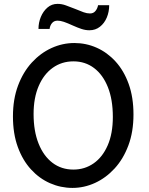

<svg xmlns="http://www.w3.org/2000/svg" viewBox="-20 -944 757 977"><path d="M554.2 -349.1Q554.2 -437 529.1 -500.2Q503.9 -563.5 458.7 -597.7Q413.6 -631.8 353.5 -631.8Q294.4 -631.8 248.5 -599.1Q202.6 -566.4 176.8 -506.1Q150.9 -445.8 150.9 -363.8Q150.9 -276.9 176.3 -213.4Q201.7 -149.9 247.1 -115.5Q292.5 -81.1 353.5 -81.1Q411.1 -81.1 456.5 -112.8Q502 -144.5 528.1 -204.6Q554.2 -264.6 554.2 -349.1ZM659.2 -361.3Q659.2 -273.4 633.3 -204.1Q607.4 -134.8 563.2 -86.7Q519 -38.6 463.6 -13.2Q408.2 12.2 348.6 12.2Q289.1 12.2 234.6 -11.7Q180.2 -35.6 137.7 -82Q95.2 -128.4 70.6 -196Q45.9 -263.7 45.9 -351.6Q45.9 -439.5 71.8 -508.5Q97.7 -577.6 142.1 -626Q186.5 -674.3 242.4 -699.7Q298.3 -725.1 358.4 -725.1Q418 -725.1 471.9 -701.2Q525.9 -677.2 568.1 -630.9Q610.4 -584.5 634.8 -516.8Q659.2 -449.2 659.2 -361.3ZM232.4 -796.9H175.8Q175.8 -828.6 187.7 -857.7Q199.7 -886.7 221.4 -905.5Q243.2 -924.3 272.9 -924.3Q294.4 -924.3 314.9 -916.7Q335.4 -909.2 361.8 -898.9Q388.7 -887.7 405.5 -881.6Q422.4 -875.5 438 -875.5Q455.6 -875.5 465.8 -888.2Q476.1 -900.9 479 -917.5H535.6Q535.6 -883.8 523.4 -854.7Q511.2 -825.7 488.5 -807.9Q465.8 -790 435.1 -790Q415 -790 395 -796.6Q375 -803.2 352.1 -813.5Q323.2 -826.7 305.2 -832.8Q287.1 -838.9 272.9 -838.9Q254.9 -838.9 244.6 -826.4Q234.4 -814 232.4 -796.9Z"/></svg>

Font: Kanchenjunga Medium
Style: Regular
Weight: 500
Version: Version 2.001